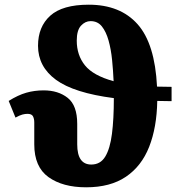

<svg xmlns="http://www.w3.org/2000/svg" viewBox="-20 -788 795 818"><path d="M347 10Q247 10 186.5 -33.5Q126 -77 126 -173V-266Q126 -282 120.5 -292.5Q115 -303 97 -303Q87 -303 75.5 -300Q64 -297 46 -287L17 -358Q57 -383 92 -393Q127 -403 166 -403Q228 -403 268.5 -371Q309 -339 309 -260V-173Q309 -87 369 -87Q408 -87 428.5 -121Q449 -155 457 -218Q465 -281 465 -368V-370Q295 -392 218.5 -448Q142 -504 142 -593Q142 -674 194 -721Q246 -768 358 -768Q492 -768 566 -685Q640 -602 649 -419Q678 -418 711 -418V-357Q679 -357 650 -358Q648 -245 615.5 -162.5Q583 -80 516.5 -35Q450 10 347 10ZM307 -615Q307 -553 342 -509.5Q377 -466 464 -442Q462 -488 457.5 -533Q453 -578 442.5 -615.5Q432 -653 414 -675.5Q396 -698 366 -698Q343 -698 325 -678.5Q307 -659 307 -615Z"/></svg>

Font: Noto Serif SemiCondensed Black
Style: Regular
Weight: 900
Width: 4
Designer: Monotype Design Team
Foundry: Monotype Imaging Inc.
Version: Version 2.014; ttfautohint (v1.8.4.7-5d5b)